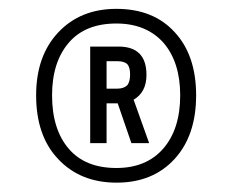

<svg xmlns="http://www.w3.org/2000/svg" viewBox="-20 -709 512 423"><path d="M59.6 -499Q59.6 -585.9 108.4 -637.7Q157.2 -689.5 236.3 -689.5Q318.4 -689.5 365.2 -637.7Q412.1 -586.9 412.1 -499Q412.1 -411.1 365.2 -359.4Q317.4 -306.6 236.8 -306.6Q156.2 -306.6 107.4 -359.4Q59.6 -410.2 59.6 -499ZM377 -499Q377 -572.3 339.8 -615.2Q301.8 -657.2 236.3 -657.2Q168 -657.2 131.8 -615.2Q94.7 -572.3 94.7 -499Q94.7 -423.8 131.8 -380.9Q168 -338.9 236.3 -338.9Q302.7 -338.9 339.8 -381.8Q377 -424.8 377 -499ZM178.7 -606.4H241.2Q302.7 -606.4 302.7 -543.9Q302.7 -505.9 274.4 -489.3L308.6 -393.6H269.5L239.3 -481.4H214.8V-393.6H178.7ZM238.3 -513.7Q252.9 -513.7 260.7 -521.5Q266.6 -529.3 266.6 -544.9Q266.6 -560.5 260.7 -567.4Q253.9 -574.2 238.3 -574.2H214.8V-513.7Z"/></svg>

Font: Dinish Condensed
Style: Regular
Weight: 400
Width: 3
Designer: Bert Driehuis
Foundry: Playbeing
Version: Version 3.006; git-39231f3c-release